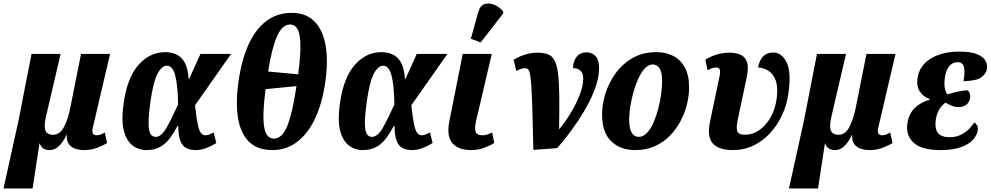

<svg xmlns="http://www.w3.org/2000/svg" viewBox="-51 -842 5624 1090"><path d="M-31 228 54 -157 128 -536H293L210 -180Q198 -131 206 -104Q214 -77 251 -77Q289 -77 312.5 -122Q336 -167 349 -235L409 -536H574L476 -118Q470 -91 477.5 -82.5Q485 -74 498 -74Q509 -74 521 -78.5Q533 -83 544 -90L557 -30Q529 -13 496.5 -1.5Q464 10 426 10Q402 10 378.5 3Q355 -4 340.5 -23Q326 -42 328 -76H326Q312 -43 287.5 -16.5Q263 10 230 10Q187 10 175 -27H173L134 228Z M781 10Q735 10 700.5 -17Q666 -44 651.5 -102.5Q637 -161 651 -257Q672 -403 736 -474.5Q800 -546 886 -546Q921 -546 950 -533Q979 -520 997.5 -487Q1016 -454 1020 -394H1023L1087 -536H1261L1056 -244Q1064 -171 1072 -134.5Q1080 -98 1090.5 -86Q1101 -74 1116 -74Q1132 -74 1162 -90L1177 -30Q1150 -13 1120 -1.5Q1090 10 1060 10Q1029 10 1007 -1Q985 -12 973 -42Q961 -72 961 -127H957Q937 -90 914 -58.5Q891 -27 859 -8.5Q827 10 781 10ZM833 -65Q865 -65 894.5 -117Q924 -169 960 -249Q958 -364 943 -416.5Q928 -469 897 -469Q867 -469 843 -423Q819 -377 803 -264Q792 -184 792.5 -141Q793 -98 803.5 -81.5Q814 -65 833 -65Z M1495 10Q1411 10 1363 -37Q1315 -84 1300.5 -171Q1286 -258 1303 -379Q1320 -500 1359 -587Q1398 -674 1459.5 -721.5Q1521 -769 1605 -769Q1685 -769 1733 -721.5Q1781 -674 1797 -586.5Q1813 -499 1796 -378Q1779 -258 1738.5 -171Q1698 -84 1636.5 -37Q1575 10 1495 10ZM1642 -420Q1661 -564 1651 -633.5Q1641 -703 1596 -703Q1551 -703 1521.5 -635.5Q1492 -568 1471 -436ZM1504 -55Q1551 -55 1580.5 -128.5Q1610 -202 1632 -353L1457 -336Q1438 -197 1448 -126Q1458 -55 1504 -55Z M2009 10Q1963 10 1928.5 -17Q1894 -44 1879.5 -102.5Q1865 -161 1879 -257Q1900 -403 1964 -474.5Q2028 -546 2114 -546Q2149 -546 2178 -533Q2207 -520 2225.5 -487Q2244 -454 2248 -394H2251L2315 -536H2489L2284 -244Q2292 -171 2300 -134.5Q2308 -98 2318.5 -86Q2329 -74 2344 -74Q2360 -74 2390 -90L2405 -30Q2378 -13 2348 -1.5Q2318 10 2288 10Q2257 10 2235 -1Q2213 -12 2201 -42Q2189 -72 2189 -127H2185Q2165 -90 2142 -58.5Q2119 -27 2087 -8.5Q2055 10 2009 10ZM2061 -65Q2093 -65 2122.5 -117Q2152 -169 2188 -249Q2186 -364 2171 -416.5Q2156 -469 2125 -469Q2095 -469 2071 -423Q2047 -377 2031 -264Q2020 -184 2020.5 -141Q2021 -98 2031.5 -81.5Q2042 -65 2061 -65Z M2623 10Q2552 10 2517.5 -29Q2483 -68 2500 -154L2576 -536H2741L2652 -157Q2642 -115 2649 -94.5Q2656 -74 2687 -74Q2702 -74 2714.5 -78Q2727 -82 2743 -90L2755 -30Q2736 -18 2700.5 -4Q2665 10 2623 10ZM2678 -601 2622 -622 2664 -773Q2674 -810 2699.5 -818.5Q2725 -827 2754.5 -815Q2784 -803 2806 -777L2805 -765Z M2865 -502Q2890 -519 2926.5 -531Q2963 -543 2999 -543Q3034 -543 3058 -534.5Q3082 -526 3096 -501Q3110 -476 3116.5 -428.5Q3123 -381 3124 -303Q3125 -225 3123 -110H3125Q3157 -148 3188 -199Q3219 -250 3239.5 -302Q3260 -354 3260 -395Q3260 -428 3243 -442Q3226 -456 3202 -455Q3203 -495 3223 -520Q3243 -545 3280 -545Q3309 -545 3329.5 -524Q3350 -503 3350 -457Q3350 -410 3333.5 -358.5Q3317 -307 3290 -255.5Q3263 -204 3231 -156.5Q3199 -109 3168 -69Q3137 -29 3112 -1L2977 9Q2974 -123 2971.5 -209Q2969 -295 2966 -345Q2963 -395 2958.5 -418.5Q2954 -442 2947 -448.5Q2940 -455 2929 -455Q2909 -455 2880 -439Z M3555 10Q3471 10 3419 -40Q3367 -90 3367 -192Q3367 -249 3386 -310.5Q3405 -372 3443.5 -425.5Q3482 -479 3540 -512.5Q3598 -546 3676 -546Q3727 -546 3769 -525.5Q3811 -505 3836 -460.5Q3861 -416 3861 -345Q3861 -301 3849.5 -252.5Q3838 -204 3814 -157.5Q3790 -111 3753.5 -73Q3717 -35 3667.5 -12.5Q3618 10 3555 10ZM3576 -65Q3601 -65 3622 -87.5Q3643 -110 3659 -146.5Q3675 -183 3686 -225.5Q3697 -268 3702.5 -309Q3708 -350 3708 -380Q3708 -431 3693.5 -453.5Q3679 -476 3655 -476Q3631 -476 3610.5 -454.5Q3590 -433 3574 -398.5Q3558 -364 3546 -322Q3534 -280 3527.5 -238.5Q3521 -197 3521 -163Q3521 -112 3535.5 -88.5Q3550 -65 3576 -65Z M4110 10Q4027 10 3994.5 -29Q3962 -68 3980 -152L4035 -415Q4039 -435 4035 -447Q4031 -459 4015 -459Q4005 -459 3993.5 -455.5Q3982 -452 3966 -443L3953 -503Q3983 -522 4018 -532.5Q4053 -543 4089 -543Q4126 -543 4152.5 -531.5Q4179 -520 4189.5 -490.5Q4200 -461 4189 -407L4136 -157Q4128 -118 4134.5 -97.5Q4141 -77 4179 -77Q4221 -77 4259 -103Q4297 -129 4323 -174.5Q4349 -220 4358 -280Q4367 -346 4353 -384.5Q4339 -423 4311.5 -440Q4284 -457 4253 -459Q4260 -501 4282 -522.5Q4304 -544 4338 -544Q4387 -544 4414.5 -488.5Q4442 -433 4425 -313Q4417 -250 4390.5 -192Q4364 -134 4323 -88.5Q4282 -43 4228 -16.5Q4174 10 4110 10Z M4428 228 4513 -157 4587 -536H4752L4669 -180Q4657 -131 4665 -104Q4673 -77 4710 -77Q4748 -77 4771.5 -122Q4795 -167 4808 -235L4868 -536H5033L4935 -118Q4929 -91 4936.5 -82.5Q4944 -74 4957 -74Q4968 -74 4980 -78.5Q4992 -83 5003 -90L5016 -30Q4988 -13 4955.5 -1.5Q4923 10 4885 10Q4861 10 4837.5 3Q4814 -4 4799.5 -23Q4785 -42 4787 -76H4785Q4771 -43 4746.5 -16.5Q4722 10 4689 10Q4646 10 4634 -27H4632L4593 228Z M5287 10Q5181 10 5135 -32.5Q5089 -75 5101 -146Q5110 -199 5144.5 -231Q5179 -263 5225 -275L5226 -280Q5190 -293 5170.5 -323Q5151 -353 5158 -400Q5169 -470 5233 -509.5Q5297 -549 5395 -549Q5460 -549 5495.5 -534.5Q5531 -520 5543.5 -497.5Q5556 -475 5552 -450Q5547 -423 5520 -403Q5493 -383 5419 -381Q5428 -434 5421.5 -461.5Q5415 -489 5385 -489Q5357 -489 5338.5 -467Q5320 -445 5314 -406Q5308 -370 5312.5 -343.5Q5317 -317 5328 -306Q5352 -314 5384.5 -321.5Q5417 -329 5442 -329Q5461 -314 5456 -285Q5453 -263 5436 -248.5Q5419 -234 5392 -234Q5371 -234 5352.5 -241.5Q5334 -249 5317 -259Q5302 -250 5285.5 -227.5Q5269 -205 5262 -166Q5254 -117 5272 -90Q5290 -63 5341 -63Q5375 -63 5403 -76.5Q5431 -90 5450 -109.5Q5469 -129 5480 -147Q5489 -142 5495.5 -130.5Q5502 -119 5500 -101Q5495 -74 5472.5 -48.5Q5450 -23 5404.5 -6.5Q5359 10 5287 10Z"/></svg>

Font: Noto Serif Condensed ExtraBold
Style: Italic
Weight: 800
Width: 3
Italic angle: -12°
Designer: Monotype Design Team
Foundry: Monotype Imaging Inc.
Version: Version 2.014; ttfautohint (v1.8.4.7-5d5b)